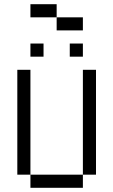

<svg xmlns="http://www.w3.org/2000/svg" viewBox="-20 -895 540 915"><path d="M187.5 -625V-687.5H125V-625ZM375 -625V-687.5H312.5V-625ZM375 -750V-812.5H250V-750ZM125 -62.5V0H375V-62.5ZM125 -62.5Q125 -62.5 125 -562.5H62.5Q62.5 -562.5 62.5 -62.5ZM375 -62.5H437.5Q437.5 -62.5 437.5 -562.5H375Q375 -562.5 375 -62.5ZM250 -812.5V-875H125V-812.5Z"/></svg>

Font: UnifontExMono
Style: Regular
Weight: 500
Version: Version 15.0.06